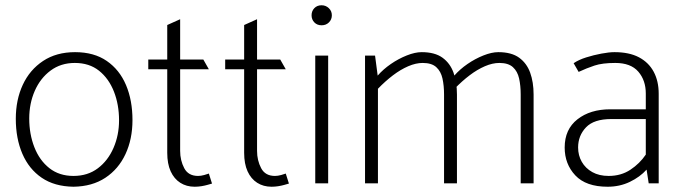

<svg xmlns="http://www.w3.org/2000/svg" viewBox="-20 -696 2587 729"><path d="M259 13Q187 12 138.5 -21Q90 -54 65 -112Q40 -170 40 -245Q40 -317 66.5 -374Q93 -431 143.5 -464.5Q194 -498 265 -498Q337 -498 385.5 -464.5Q434 -431 458.5 -373Q483 -315 483 -240Q483 -168 456.5 -111Q430 -54 380 -21Q330 12 259 13ZM259 -28Q313 -28 351.5 -57Q390 -86 411 -134.5Q432 -183 432 -239Q432 -299 412.5 -348.5Q393 -398 356 -427.5Q319 -457 264 -457Q211 -457 172 -428Q133 -399 112 -351Q91 -303 91 -246Q91 -187 110.5 -137Q130 -87 167.5 -57.5Q205 -28 259 -28Z M752 -470H664V-623L615 -601V-470H543V-433H615V-116Q615 -74 628 -45.5Q641 -17 664.5 -2Q688 13 719 13Q732 13 744.5 11Q757 9 767.5 6Q778 3 785 1L773 -37Q768 -35 755.5 -31.5Q743 -28 732 -28Q695 -28 679.5 -57.5Q664 -87 664 -123V-433H773Z M1044 -470H956V-623L907 -601V-470H835V-433H907V-116Q907 -74 920 -45.5Q933 -17 956.5 -2Q980 13 1011 13Q1024 13 1036.5 11Q1049 9 1059.5 6Q1070 3 1077 1L1065 -37Q1060 -35 1047.5 -31.5Q1035 -28 1024 -28Q987 -28 971.5 -57.5Q956 -87 956 -123V-433H1065Z M1226 0V-485H1177V0ZM1201 -600Q1218 -600 1229 -611Q1240 -622 1240 -638Q1240 -654 1228.5 -665Q1217 -676 1201 -676Q1184 -676 1173.5 -665Q1163 -654 1163 -638Q1163 -622 1173.5 -611Q1184 -600 1201 -600Z M1415 0V-359Q1443 -388 1472 -410Q1501 -432 1530 -444.5Q1559 -457 1585 -457Q1619 -457 1636.5 -441Q1654 -425 1660 -398Q1666 -371 1666 -337V0H1715V-337Q1715 -384 1702 -420Q1689 -456 1660 -477Q1631 -498 1581 -498Q1556 -498 1524.5 -485.5Q1493 -473 1464 -453Q1435 -433 1414 -409L1404 -485H1366V0ZM1706 -359Q1734 -388 1763 -410Q1792 -432 1821 -444.5Q1850 -457 1876 -457Q1910 -457 1927.5 -441Q1945 -425 1951 -398Q1957 -371 1957 -337V0H2006V-337Q2006 -384 1993 -420Q1980 -456 1951 -477Q1922 -498 1872 -498Q1847 -498 1815.5 -485.5Q1784 -473 1755 -453Q1726 -433 1705 -409Z M2175 -136Q2175 -181 2205 -212.5Q2235 -244 2301 -244H2432V-109Q2409 -75 2373.5 -51.5Q2338 -28 2291 -28Q2255 -28 2229 -42.5Q2203 -57 2189 -81.5Q2175 -106 2175 -136ZM2177 -423Q2207 -437 2237 -447Q2267 -457 2316 -457Q2375 -457 2403.5 -424Q2432 -391 2432 -341V-281H2297Q2221 -281 2172.5 -243Q2124 -205 2124 -136Q2124 -73 2164.5 -30Q2205 13 2287 13Q2333 13 2371.5 -5.5Q2410 -24 2435 -52L2443 0H2481V-340Q2481 -388 2462 -423.5Q2443 -459 2406 -478.5Q2369 -498 2313 -498Q2293 -498 2263.5 -492.5Q2234 -487 2205.5 -478Q2177 -469 2158 -456Z"/></svg>

Font: Catamaran Thin
Style: Regular
Weight: 100
Designer: Pria Ravichandran
Version: Version 2.000